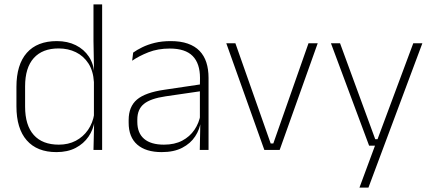

<svg xmlns="http://www.w3.org/2000/svg" viewBox="-20 -684 1978 876"><path d="M237.5 10Q149 10 102 -43.8Q55 -97.5 55 -199V-287.5Q55 -389 102.2 -442.8Q149.5 -496.5 239.5 -496.5Q288 -496.5 325.8 -477.8Q363.5 -459 385.8 -425.2Q408 -391.5 410.5 -345.5H423.5L408.5 -309.5Q405.5 -360.5 383.5 -394.5Q361.5 -428.5 326.2 -445.8Q291 -463 247.5 -463Q173.5 -463 134 -419Q94.5 -375 94.5 -290V-197.5Q94.5 -112.5 134 -68.2Q173.5 -24 248.5 -24Q292 -24 325.8 -41.8Q359.5 -59.5 381.5 -91.2Q403.5 -123 410 -164.5L423 -132.5H411.5Q406 -93 384 -60.8Q362 -28.5 325.2 -9.2Q288.5 10 237.5 10ZM446 0H406.5L409.5 -126.5L408.5 -140V-347L409 -359L406.5 -497.5V-664H446Z M931.5 0H891.5L894 -125L892 -131.5V-290L892.5 -328Q892.5 -394.5 859 -428.5Q825.5 -462.5 754.5 -462.5Q700.5 -462.5 657.2 -445.5Q614 -428.5 583 -407L587.5 -444Q604 -456 628.8 -468.2Q653.5 -480.5 686 -488.5Q718.5 -496.5 759 -496.5Q804 -496.5 836.8 -485Q869.5 -473.5 890.5 -451.8Q911.5 -430 921.5 -399Q931.5 -368 931.5 -328.5ZM718 10Q645.5 10 606.2 -24.2Q567 -58.5 567 -124V-136.5Q567 -197.5 605 -229.8Q643 -262 730 -274.5L901.5 -300L903.5 -269L735.5 -244.5Q667 -234.5 636.8 -210Q606.5 -185.5 606.5 -138.5V-128Q606.5 -77 637.5 -50.5Q668.5 -24 728 -24Q776.5 -24 811.2 -42.2Q846 -60.5 867.2 -91.8Q888.5 -123 895 -162L905.5 -131H896.5Q891.5 -94 870.5 -61.8Q849.5 -29.5 811.5 -9.8Q773.5 10 718 10Z M1215 -29.5H1227L1387.5 -486.5H1429.5L1256 0H1186L1012.5 -486.5H1054Z M1692 -49H1719.5L1699 -39.5L1865.5 -486.5H1907L1661 172H1620L1696.5 -34.5L1712 -19.5H1664L1490 -486.5H1531.5Z"/></svg>

Font: Anek Devanagari Medium ExtraLight
Style: Regular
Weight: 250
Version: Version 1.003